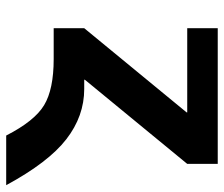

<svg xmlns="http://www.w3.org/2000/svg" viewBox="-71 -489 710 608"><g transform="rotate(90 284.0 -185.0)"><path d="M232.4 -96.7H261.7Q347.7 -96.7 420.9 -40Q494.1 16.6 566.4 150.4H409.2Q363.3 60.5 313 30.3Q262.7 0 167 0H69.3V-96.7L335.9 -420.9V-422.9H69.3V-519.5H499V-422.9L232.4 -98.6Z"/></g></svg>

Font: Mgen+ 1c bold
Style: Bold
Weight: 700
Designer: [Source Han Sans]
Ryoko NISHIZUKA  (kana & ideographs); Paul D. Hunt (Latin, Greek & Cyrillic); Wenlong ZHANG  (bopomofo
Version: Version 1.059.20150602